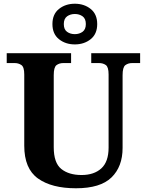

<svg xmlns="http://www.w3.org/2000/svg" viewBox="-20 -999 787 1029"><path d="M387 10Q257 10 183.5 -42.5Q110 -95 110 -218V-600Q110 -640 94.5 -650.5Q79 -661 59 -661H16V-714H361V-661H319Q298 -661 283 -650Q268 -639 268 -596V-210Q268 -126 308.5 -93.5Q349 -61 417 -61Q484 -61 523 -96.5Q562 -132 562 -208V-600Q562 -640 547 -650.5Q532 -661 511 -661H469V-714H731V-661H688Q667 -661 652 -650Q637 -639 637 -596V-206Q637 -106 577.5 -48Q518 10 387 10ZM381 -761Q331 -761 296 -789Q261 -817 261 -870Q261 -923 296 -951Q331 -979 381 -979Q431 -979 466 -951Q501 -923 501 -870Q501 -817 466 -789Q431 -761 381 -761ZM380.9 -816Q405 -816 422.5 -828.6Q440 -841.3 440 -870.1Q440 -899 422.6 -911.5Q405.2 -924 381.1 -924Q357 -924 339.5 -911.4Q322 -898.7 322 -869.9Q322 -841 339.4 -828.5Q356.8 -816 380.9 -816Z"/></svg>

Font: Noto Naskh Arabic UI
Style: Regular
Weight: 400
Designer: Monotype Design Team, David Williams, Mohamad Dakak and Nizar Qandah
Foundry: Monotype Imaging Inc.
Version: Version 2.014